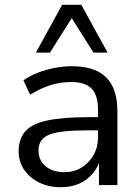

<svg xmlns="http://www.w3.org/2000/svg" viewBox="-20 -774 587 803"><path d="M235 9Q184 9 144 -10.5Q104 -30 81 -64Q58 -98 58 -140Q58 -194 86.5 -225.5Q115 -257 179.5 -270.5Q244 -284 352 -284H404V-229H354Q294 -229 253 -225Q212 -221 187.5 -211.5Q163 -202 152 -185.5Q141 -169 141 -145Q141 -104 170.5 -79Q200 -54 249 -54Q290 -54 321.5 -73.5Q353 -93 371.5 -126Q390 -159 390 -200V-315Q390 -376 363 -403.5Q336 -431 277 -431Q233 -431 191.5 -418Q150 -405 106 -378L78 -438Q105 -457 138.5 -470Q172 -483 208.5 -490Q245 -497 280 -497Q343 -497 385.5 -477Q428 -457 449.5 -415Q471 -373 471 -307V0H394V-112H401Q391 -76 368 -48.5Q345 -21 311.5 -6Q278 9 235 9ZM130 -554 240 -754H320L430 -554H371L280 -698L189 -554Z"/></svg>

Font: Nunito Sans 11pt
Style: Regular
Weight: 400
Version: Version 3.101;gftools[0.9.27]